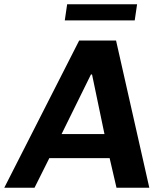

<svg xmlns="http://www.w3.org/2000/svg" viewBox="-62 -875 760 895"><path d="M-42 0 307 -686H479L634 0H481L449 -138H168L99 0ZM225 -250H425L367 -528H362ZM240 -780 251 -855H577L566 -780Z"/></svg>

Font: Chivo SemiBold
Style: Italic
Weight: 600
Italic angle: -8.05°
Designer: Hector Gatti
Foundry: Omnibus-Type
Version: Version 2.002